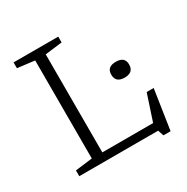

<svg xmlns="http://www.w3.org/2000/svg" viewBox="-168 -852 1006 1033"><g transform="rotate(-30 335.0 -335.5)"><path d="M599.5 36H555L543 0H53V-36L159 -49V-658L53 -671V-707H330.5V-671L224.5 -658V-49H540L593.5 -211H637ZM530.5 -337Q475 -337 475 -387Q475 -435 530.5 -435Q586 -435 586 -387Q586 -337 530.5 -337Z"/></g></svg>

Font: Newsreader 6pt Light
Style: Regular
Weight: 300
Designer: Hugues Gentile
Foundry: Production Type
Version: Version 1.003; ttfautohint (v1.8.3)